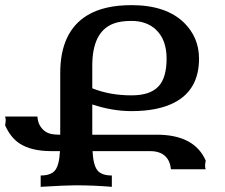

<svg xmlns="http://www.w3.org/2000/svg" viewBox="-49 -723 871 743"><path d="M383.8 0Q313.5 -5.9 243.2 -5.9Q205.1 -5.9 108.4 0V-43.9Q148.4 -43.9 164.3 -64Q180.2 -84 183.1 -138.2H149.9Q71.3 -138.2 26.4 -168Q-8.3 -190.9 -29.3 -238.3Q-26.9 -249.5 -26.9 -258.3Q-26.9 -264.6 -29.3 -272H95.7Q97.7 -249 106.4 -235.4Q122.6 -209.5 151.4 -204.1Q164.6 -201.7 184.1 -201.7V-440.4Q184.1 -600.1 288.6 -663.6Q353.5 -703.1 460 -703.1Q593.3 -703.1 663.1 -635.3Q721.2 -578.1 721.2 -496.1Q721.2 -375 625 -325.7Q561.5 -293 460 -293Q385.7 -293 308.1 -318.8V-201.7H558.1Q703.1 -201.7 747.1 -101.6Q744.6 -88.4 744.6 -81.5Q744.6 -72.8 747.1 -67.9H612.3Q608.9 -107.9 581.1 -126Q562 -138.2 532.7 -138.2H309.1Q312 -84 327.9 -64Q343.8 -43.9 383.8 -43.9ZM460 -354Q530.8 -354 563.2 -387.5Q595.7 -420.9 595.7 -496.1Q595.7 -570.8 552.7 -609.9Q516.6 -642.1 460 -642.1Q417 -642.1 389.2 -631.3Q308.1 -599.6 308.1 -468.8V-381.3Q376 -354 460 -354Z"/></svg>

Font: Kelvinch
Style: Bold
Weight: 700
Designer: Paul James Miller
Foundry: High-Logic / Made with FontCreator
Version: Version 3.501;March 28, 2021;FontCreator 13.0.0.2683 64-bit